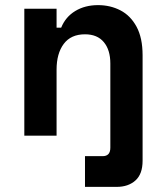

<svg xmlns="http://www.w3.org/2000/svg" viewBox="-20 -530 652 750"><path d="M312 200V80H381Q411 80 411 47V-282Q411 -335 385.5 -365.5Q360 -396 312 -396Q257 -396 229 -358.5Q201 -321 201 -258V0H75V-496H201V-422H219Q236 -464 274 -487Q312 -510 363 -510Q411 -510 450.5 -489.5Q490 -469 513.5 -425.5Q537 -382 537 -314V98Q537 150 509 175Q481 200 436 200Z"/></svg>

Font: Space Mono
Style: Bold
Weight: 700
Monospace: yes
Designer: Colophon Foundry + Benjamin Critton
Foundry: Colophon Foundry & Benjamin Critton
Version: Version 1.003; ttfautohint (v1.8.4.7-5d5b)